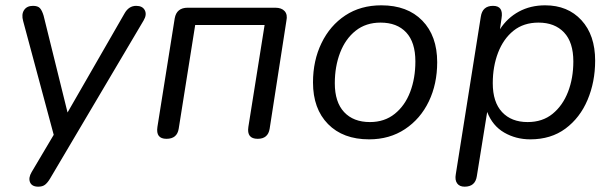

<svg xmlns="http://www.w3.org/2000/svg" viewBox="-20 -515 2307 722"><path d="M124 187Q100 187 93 170.5Q86 154 99 132L182 -8L67 -436Q60 -461 70.5 -477Q81 -493 104 -493Q122 -493 130 -484.5Q138 -476 144 -456L234 -92L448 -464Q464 -493 492 -493Q516 -493 524.5 -476.5Q533 -460 520 -438L168 157Q159 172 149.5 179.5Q140 187 124 187Z M606 7Q565 7 572 -38L637 -446Q644 -486 686 -486H1015Q1039 -486 1050.5 -473Q1062 -460 1057 -437L994 -31Q988 7 949 7Q907 7 914 -38L975 -421H714L652 -31Q646 7 606 7Z M1368 9Q1270 9 1213.5 -48.5Q1157 -106 1157 -205Q1157 -287 1189 -353Q1221 -419 1278.5 -457Q1336 -495 1414 -495Q1512 -495 1568 -437.5Q1624 -380 1624 -281Q1624 -199 1592.5 -133.5Q1561 -68 1503 -29.5Q1445 9 1368 9ZM1371 -56Q1426 -56 1464.5 -87Q1503 -118 1522.5 -169.5Q1542 -221 1542 -284Q1542 -356 1507.5 -393Q1473 -430 1411 -430Q1356 -430 1317.5 -399.5Q1279 -369 1259 -317Q1239 -265 1239 -202Q1239 -131 1274 -93.5Q1309 -56 1371 -56Z M1727 187Q1708 187 1699 174.5Q1690 162 1694 140L1788 -452Q1794 -493 1834 -493Q1874 -493 1866 -446L1860 -405Q1888 -448 1931.5 -471.5Q1975 -495 2030 -495Q2115 -495 2166.5 -439Q2218 -383 2218 -287Q2218 -207 2189.5 -139.5Q2161 -72 2106.5 -31.5Q2052 9 1974 9Q1920 9 1876 -16.5Q1832 -42 1812 -94L1773 148Q1767 187 1727 187ZM1964 -56Q2020 -56 2058 -87Q2096 -118 2116 -169.5Q2136 -221 2136 -284Q2136 -356 2101 -393Q2066 -430 2005 -430Q1949 -430 1911 -399.5Q1873 -369 1853 -317Q1833 -265 1833 -202Q1833 -131 1868 -93.5Q1903 -56 1964 -56Z"/></svg>

Font: Nunito
Style: Italic
Weight: 400
Italic angle: -9°
Designer: Vernon Adams
Foundry: Vernon Adams
Version: Version 3.601; ttfautohint (v1.8.2.53-6de2)